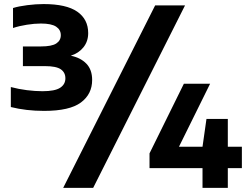

<svg xmlns="http://www.w3.org/2000/svg" viewBox="-20 -834 1192 922"><path d="M191.5 -301.5Q105.5 -301.5 32 -320V-416Q69.5 -406 109.2 -401Q149 -396 184 -396Q243.5 -396 268.8 -412.5Q294 -429 294 -458Q294 -486 272 -501.2Q250 -516.5 196 -516.5H90V-611H176.5Q228.5 -611 250.2 -625.2Q272 -639.5 272 -665Q272 -691 249.5 -706Q227 -721 176.5 -721Q145.5 -721 109 -715.2Q72.5 -709.5 42.5 -699.5V-795.5Q70 -804 111 -809.2Q152 -814.5 189.5 -814.5Q298.5 -814.5 351 -778Q403.5 -741.5 403.5 -675Q403.5 -635.5 380.8 -607Q358 -578.5 320 -566.5Q367 -557 394.8 -528.2Q422.5 -499.5 422.5 -450Q422.5 -382 368.5 -341.8Q314.5 -301.5 191.5 -301.5ZM283.5 68 725 -808H868.5L427.5 68ZM698 -26.5V-97.5L863 -432H989L839.5 -129.5H952.5L971.5 -263H1074V-129.5H1141.5V-26.5H1074V68H952.5V-26.5Z"/></svg>

Font: Encode Sans Exp
Style: Bold
Weight: 700
Width: 7
Designer: Multiple Designers
Foundry: Impallari Type
Version: Version 3.002; ttfautohint (v1.8.3) -l 8 -r 50 -G 200 -x 14 